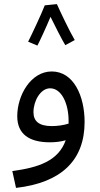

<svg xmlns="http://www.w3.org/2000/svg" viewBox="-20 -685 487 935"><path d="M198 -659C182 -617 131 -509 117 -482L162 -463C171 -479 204 -550 226 -603C247 -560 283 -489 298 -465L344 -490C319 -532 275 -625 257 -665ZM58 230C278 205 392 96 392 -91C392 -217 339 -337 232 -337C130 -337 64 -221 64 -119C64 -33 121 8 223 8C249 8 276 5 300 -2C264 99 167 131 40 148ZM143 -139C143 -193 177 -255 224 -255C280 -255 314 -180 314 -97C314 -92 314 -87 314 -83C289 -75 259 -71 232 -71C167 -71 143 -97 143 -139Z"/></svg>

Font: Noto Sans Arabic
Style: Regular
Weight: 400
Designer: Monotype Design Team, Nadine Chahine, Nizar Qandah and Khaled Hosny
Foundry: Monotype Imaging Inc.
Version: Version 2.012